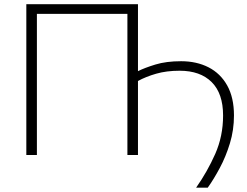

<svg xmlns="http://www.w3.org/2000/svg" viewBox="-20 -733 1166 908"><path d="M907.5 154.5Q960.5 79 997.8 -5Q1035 -89 1035 -187Q1035 -291 981 -344.8Q927 -398.5 829.5 -398.5Q767.5 -398.5 718.8 -384.5Q670 -370.5 632.5 -350V0H582.5V-667.5H154.5V0H104.5V-713H632.5V-396.5Q663.5 -412 714.8 -427.8Q766 -443.5 836.5 -443.5Q909.5 -443.5 966 -414.8Q1022.5 -386 1054.5 -328.8Q1086.5 -271.5 1086.5 -187Q1086.5 -118 1067.2 -55Q1048 8 1019.5 61.2Q991 114.5 962.5 154.5Z"/></svg>

Font: Commissioner ExtraLight
Style: Regular
Weight: 200
Designer: Kostas Bartsokas
Foundry: Kostas Bartsokas
Version: Version 1.000; ttfautohint (v1.8.3)